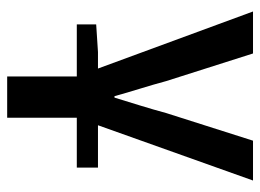

<svg xmlns="http://www.w3.org/2000/svg" viewBox="-115 -416 725 535"><g transform="rotate(90 247.5 -148.5)"><path d="M193 194V0H48V-54L125 -59H171L12 -491H129L206 -249Q216 -212 227 -176.5Q238 -141 248 -105H252Q263 -141 274 -176.5Q285 -212 295 -249L372 -491H483L329 -59H447V0H308V194Z"/></g></svg>

Font: Giro Sans Semibold
Style: Regular
Weight: 600
Designer: Paul D. Hunt
Foundry: Adobe Systems Incorporated
Version: Version 1.000;PS 1.0;hotconv 1.0.88;makeotf.lib2.5.647800